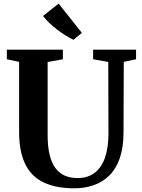

<svg xmlns="http://www.w3.org/2000/svg" viewBox="-20 -1012 767 1040"><path d="M382.5 8Q283 8 216.5 -23.8Q150 -55.5 116.8 -123Q83.5 -190.5 83.5 -297.5V-677L17 -691V-743H320.5V-691L238 -676V-280Q238 -219 248.5 -174.8Q259 -130.5 279.8 -102.2Q300.5 -74 330.8 -60.8Q361 -47.5 400.5 -47.5Q456 -47.5 493.2 -76.2Q530.5 -105 549 -159Q567.5 -213 567.5 -288.5L566.5 -676.5L484.5 -691V-743H717V-691L650.5 -677L649 -295Q649 -213.5 629 -155.8Q609 -98 572.8 -62Q536.5 -26 487.8 -9Q439 8 382.5 8ZM377.5 -796.5Q357 -806.5 334.5 -820.5Q312 -834.5 289.5 -851.8Q267 -869 247.2 -887.8Q227.5 -906.5 213 -925.5L297.5 -992.5L423.5 -834L378 -796.5Z"/></svg>

Font: Merriweather 48pt
Style: Bold
Weight: 700
Version: Version 2.100